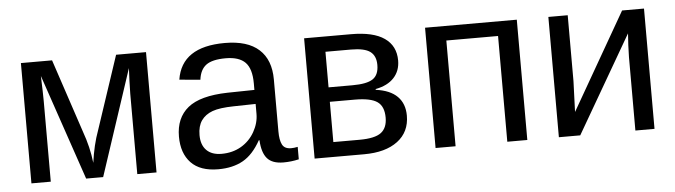

<svg xmlns="http://www.w3.org/2000/svg" viewBox="-40 -684 2955 840"><g transform="rotate(-5 1437.5 -264.0)"><path d="M384.3 0 538.1 -465.3 535.6 -409.2 534.2 -353.5V0H618.7V-528.3H487.3L379.9 -205.6C364.9 -164.9 353.8 -118.3 346.7 -65.9C341.5 -112.5 330.4 -159 313.5 -205.6L206.1 -528.3H69.3V0H154.3V-353.5C154.3 -376.6 153.3 -413.6 151.4 -464.4L309.6 0Z M889.6 9.8C932.3 9.8 968.5 1.4 998.3 -15.4C1028.1 -32.1 1054.2 -60.7 1076.7 -101.1H1079.6C1081.5 -64.6 1089.9 -37.8 1104.7 -20.8C1119.5 -3.7 1143.2 4.9 1175.8 4.9C1198.9 4.9 1221.5 2.3 1243.7 -2.9V-57.6C1232.9 -55.3 1223.3 -54.2 1214.8 -54.2C1195.6 -54.2 1182.6 -60.8 1175.8 -74C1168.9 -87.2 1165.5 -106.8 1165.5 -132.8V-360.4C1165.5 -418 1148.8 -462 1115.2 -492.4C1081.7 -522.9 1031.7 -538.1 965.3 -538.1C839 -538.1 768.4 -490.6 753.4 -395.5L845.2 -387.2C848.8 -416.5 859.5 -437.8 877.4 -451.2C895.3 -464.5 924 -471.2 963.4 -471.2C1002.4 -471.2 1031.1 -461.9 1049.3 -443.4C1067.5 -424.8 1076.7 -394 1076.7 -351.1V-322.3L958 -320.3C877.9 -318.4 819.9 -302.7 783.9 -273.4C748 -244.1 730 -202.1 730 -147.5C730 -98.6 743.3 -60.2 770 -32.2C796.7 -4.2 836.6 9.8 889.6 9.8ZM909.7 -56.2C881 -56.2 859 -64 843.5 -79.6C828 -95.2 820.3 -117.4 820.3 -146C820.3 -172.4 826 -193.7 837.4 -210C848.8 -226.2 865.2 -238.3 886.5 -246.1C907.8 -253.9 939.1 -258.1 980.5 -258.8L1076.7 -260.7V-217.3C1076.7 -190.3 1069.4 -164 1054.9 -138.4C1040.4 -112.9 1020.7 -92.8 995.6 -78.1C970.5 -63.5 941.9 -56.2 909.7 -56.2Z M1519 -528.3H1313V0H1530.3C1593.1 0 1642.3 -13.4 1678 -40.3C1713.6 -67.1 1731.4 -104.5 1731.4 -152.3C1731.4 -187.2 1720.9 -215.2 1700 -236.3C1679 -257.5 1647.5 -270.8 1605.5 -276.4V-279.8C1641 -286.6 1668 -300.1 1686.5 -320.3C1705.1 -340.5 1714.4 -365.7 1714.4 -396C1714.4 -438.6 1698.1 -471.4 1665.5 -494.1C1633 -516.9 1584.1 -528.3 1519 -528.3ZM1400.9 -64.9V-241.7H1510.3C1556.8 -241.7 1589.8 -234.9 1609.1 -221.4C1628.5 -207.9 1638.2 -184.7 1638.2 -151.9C1638.2 -121.6 1629.1 -99.5 1610.8 -85.7C1592.6 -71.9 1561 -64.9 1516.1 -64.9ZM1400.9 -461.4H1513.2C1552.6 -461.4 1580.6 -455.2 1597.2 -442.9C1613.8 -430.5 1622.1 -411 1622.1 -384.3C1622.1 -355 1613.2 -334.5 1595.5 -322.8C1577.7 -311 1548 -305.2 1506.3 -305.2H1400.9Z M2247.1 -528.3H1844.2V0H1932.1V-464.4H2159.2V0H2247.1Z M2470.7 -528.3H2385.7V0H2479.5L2726.6 -426.3C2725.6 -416.2 2724.5 -399.3 2723.4 -375.5C2722.2 -351.7 2721.7 -334 2721.7 -322.3V0H2805.7V-528.3H2709.5L2465.8 -104L2470.7 -239.3Z"/></g></svg>

Font: Arimo
Style: Regular
Weight: 400
Designer: Steve Matteson
Foundry: Monotype Imaging Inc.
Version: Version 1.32